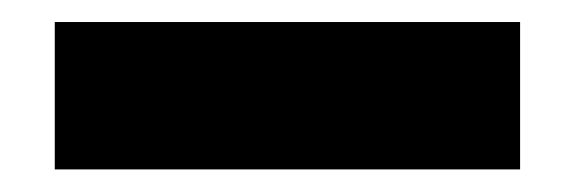

<svg xmlns="http://www.w3.org/2000/svg" viewBox="-20 -324 518 170"><path d="M28.5 -174H440.5V-304.5H28.5Z"/></svg>

Font: Anybody UltraCondensed Thin ExtraBold
Style: Regular
Weight: 800
Version: Version 1.111